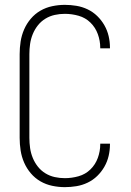

<svg xmlns="http://www.w3.org/2000/svg" viewBox="-20 -763 540 791"><path d="M247 8Q221 8 195 2.5Q169 -3 146.5 -16Q124 -29 107 -49Q90 -69 79.5 -93Q69 -117 65 -143Q61 -169 61 -195V-540Q61 -566 65 -592Q69 -618 79.5 -642Q90 -666 107 -686Q124 -706 146.5 -719Q169 -732 195 -737.5Q221 -743 247 -743Q271 -743 295 -739Q319 -735 341 -724.5Q363 -714 380.5 -697Q398 -680 410 -659Q422 -638 427.5 -614.5Q433 -591 433 -567Q433 -566 433 -565.5Q433 -565 433 -564H393Q393 -565 393 -565.5Q393 -566 393 -566Q393 -595 383 -622.5Q373 -650 352.5 -670Q332 -690 304 -698Q276 -706 247 -706Q226 -706 205.5 -701.5Q185 -697 167 -686Q149 -675 136 -658.5Q123 -642 115 -622.5Q107 -603 104 -582Q101 -561 101 -540V-195Q101 -174 104 -153Q107 -132 115 -112.5Q123 -93 136 -76.5Q149 -60 167 -49Q185 -38 205.5 -33.5Q226 -29 247 -29Q276 -29 304 -37Q332 -45 352.5 -65Q373 -85 383 -112.5Q393 -140 393 -169Q393 -169 393 -169.5Q393 -170 393 -171H433Q433 -170 433 -169.5Q433 -169 433 -168Q433 -144 427.5 -120.5Q422 -97 410 -76Q398 -55 380.5 -38Q363 -21 341 -10.5Q319 0 295 4Q271 8 247 8Z"/></svg>

Font: Zed Sans Extralight
Style: Regular
Weight: 200
Designer: Belleve Invis
Foundry: Belleve Invis
Version: Version 1.0.0; ttfautohint (v1.8.4)